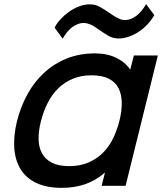

<svg xmlns="http://www.w3.org/2000/svg" viewBox="-20 -898 785 928"><path d="M726 -825Q712 -801 692.5 -780Q673 -759 650 -744Q627 -729 602 -720.5Q577 -712 553 -712Q526 -712 504 -725Q482 -738 462 -752Q452 -759 442.5 -765.5Q433 -772 423 -777Q401 -787 384 -787Q358 -787 331.5 -768.5Q305 -750 283 -711L244 -764Q254 -785 272.5 -805Q291 -825 313.5 -841Q336 -857 362 -867Q388 -877 414 -877Q441 -877 464 -864Q487 -851 507 -837Q518 -830 527 -823.5Q536 -817 547 -812Q566 -801 583 -801Q612 -801 639 -821.5Q666 -842 686 -878ZM587 0H471L487 -62H485Q402 10 279 10Q205 10 155 -14Q105 -38 79 -81Q53 -124 49 -183Q45 -242 62 -312Q80 -383 113 -443Q146 -503 194 -547Q242 -591 303.5 -615.5Q365 -640 439 -640Q497 -640 541 -619Q585 -598 608 -563H610L627 -630H743ZM557 -313Q569 -361 568.5 -401.5Q568 -442 553 -471.5Q538 -501 506 -517.5Q474 -534 422 -534Q371 -534 331 -517Q291 -500 261 -470.5Q231 -441 210.5 -400.5Q190 -360 178 -313Q166 -266 166.5 -226Q167 -186 183 -157Q199 -128 231 -111.5Q263 -95 314 -95Q365 -95 405 -111.5Q445 -128 475 -157Q505 -186 525 -226Q545 -266 557 -313Z"/></svg>

Font: TypoPRO Sinkin Sans
Style: 500 Medium Italic
Weight: 500
Italic angle: -112°
Designer: Keith Bates
Foundry: K-Type
Version: Sinkin Sans (version 1.0)  by Keith Bates   •   © 2014   www